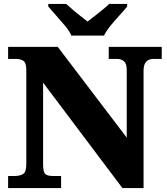

<svg xmlns="http://www.w3.org/2000/svg" viewBox="-20 -951 846 971"><path d="M21 0V-61H54Q81 -61 97 -71Q113 -81 113 -121V-597Q113 -634 98 -643.5Q83 -653 63 -653H21V-714H272L621 -255V-597Q621 -629 607 -641Q593 -653 573 -653H530V-714H798V-653H755Q733 -653 719.5 -639Q706 -625 706 -593V0H599L198 -533V-121Q198 -81 209 -71Q220 -61 246 -61H289V0ZM341 -771Q331 -794 309 -820.5Q287 -847 263.5 -873Q240 -899 224 -918V-931H315Q326 -921 345.5 -904Q365 -887 386.5 -870.5Q408 -854 423 -842Q438 -854 459.5 -870.5Q481 -887 501.5 -904Q522 -921 532 -931H623V-918Q608 -899 584 -873Q560 -847 538.5 -820.5Q517 -794 506 -771Z"/></svg>

Font: Noto Serif Tamil Black
Style: Italic
Weight: 900
Italic angle: -12°
Designer: Indian Type Foundry, Tom Grace, and the Monotype Design Team
Foundry: Monotype Imaging Inc.
Version: Version 2.003; ttfautohint (v1.8.4.7-5d5b)